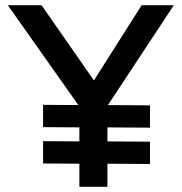

<svg xmlns="http://www.w3.org/2000/svg" viewBox="-20 -720 700 740"><path d="M286 0V-89L146 -90V-176L286 -175V-229L146 -230V-316L282 -315L10 -700H140L342 -410L526 -700H650L396 -315L558 -314V-228L394 -229V-175L558 -174V-88L394 -89V0Z"/></svg>

Font: Our Lexend
Style: Regular
Weight: 400
Designer: Bonnie Shaver-Troup, Thomas Jockin
Foundry: Lexend
Version: Version 1.007